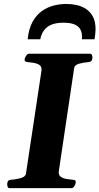

<svg xmlns="http://www.w3.org/2000/svg" viewBox="-20 -970 513 990"><path d="M17.1 -20Q17.1 -29.8 21.2 -36.1Q25.4 -42.5 36.1 -43Q60.1 -44.4 85.7 -51.3Q111.3 -58.1 113.8 -74.2L193.4 -602.5Q194.3 -608.4 194.3 -611.3Q194.3 -628.4 181.9 -636Q169.4 -643.6 152.6 -646.2Q135.7 -648.9 122.1 -649.9Q106.9 -651.4 106.9 -660.2Q106.9 -661.6 107.2 -663.8Q107.4 -666 107.9 -668Q108.9 -673.3 115.2 -683.1Q121.6 -692.9 129.9 -692.9H444.8Q451.7 -692.9 454.1 -686Q456.5 -679.2 456.5 -672.9Q456.5 -651.4 436.5 -649.9Q411.6 -647.9 388.2 -641.6Q364.7 -635.3 362.3 -618.7L283.7 -90.3Q282.7 -83.5 282.7 -81.5Q282.7 -64.9 295.4 -57.1Q308.1 -49.3 325.2 -46.9Q342.3 -44.4 355.5 -43Q363.3 -42.5 366.9 -40.5Q370.6 -38.6 370.6 -32.2Q370.6 -30.8 369.6 -24.9Q369.1 -19.5 363 -9.8Q356.9 0 348.6 0H28.8Q22 0 19.5 -6.8Q17.1 -13.7 17.1 -20ZM322.3 -949.7Q349.1 -949.7 375.7 -943.8Q402.3 -938 424.3 -923.3Q446.3 -908.7 459.5 -883.3Q472.7 -857.9 472.7 -818.4Q472.7 -807.1 471.2 -794.4Q469.7 -781.7 467.3 -767.6H402.3Q402.8 -771.5 402.8 -774.7Q402.8 -777.8 402.8 -780.8Q402.8 -805.2 392.6 -821.3Q382.3 -837.4 361.1 -845.2Q339.8 -853 307.6 -853Q272.5 -853 247.8 -843.8Q223.1 -834.5 208.3 -815.4Q193.4 -796.4 187.5 -767.6H122.6Q128.4 -822.8 148.4 -858.4Q168.5 -894 197.5 -914.1Q226.6 -934.1 259 -941.9Q291.5 -949.7 322.3 -949.7Z"/></svg>

Font: Gelasio
Style: Bold Italic
Weight: 700
Italic angle: -8.5°
Designer: Eben Sorkin
Foundry: Eben Sorkin
Version: Version 1.008